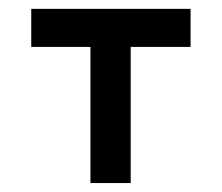

<svg xmlns="http://www.w3.org/2000/svg" viewBox="-20 -409 496 429"><path d="M405.8 -389.2V-304.2H272V0H182.1V-304.2H49.8V-389.2Z"/></svg>

Font: Neutral Grotesk
Style: Regular
Weight: 400
Designer: Nawras Khrais
Foundry: Nawras Khrais
Version: Version 1.000;PS 001.000;hotconv 1.0.88;makeotf.lib2.5.64775